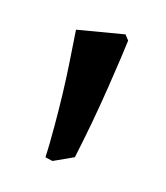

<svg xmlns="http://www.w3.org/2000/svg" viewBox="-52 -564 281 325"><g transform="rotate(15 88.0 -401.5)"><path d="M54 -285Q55 -304 55 -340Q55 -397 52 -445.5Q49 -494 48 -507L131 -521L138 -512Q136 -493 126 -428Q116 -363 102 -298L67 -282Z"/></g></svg>

Font: Alegreya SC Medium
Style: Regular
Weight: 500
Designer: Juan Pablo del Peral
Foundry: Huerta Tipografica
Version: Version 2.007; ttfautohint (v1.6)